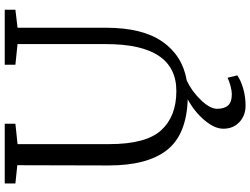

<svg xmlns="http://www.w3.org/2000/svg" viewBox="-143 -655 1056 810"><g transform="rotate(-90 385.0 -250.0)"><path d="M749 -758V-713L673 -704V-331Q673 -177 614 -92.5Q555 -8 450 10Q405 31 368 69.5Q331 108 331 138Q331 168 345 184Q359 200 393 200Q407 200 427.5 194.5Q448 189 462 182L472 223Q451 238 416.5 248Q382 258 344 258Q303 258 275 232Q247 206 247 164Q247 127 283 84.5Q319 42 371 14Q222 9 157 -73.5Q92 -156 92 -320L93 -705L16 -713V-758H268V-713L182 -704V-317Q182 -162 240.5 -98Q299 -34 406 -34Q604 -34 604 -331V-704L517 -713V-758Z"/></g></svg>

Font: Grenzecho Serif
Style: Serif-Regular
Weight: 400
Designer: Dan Reynolds
Foundry: Dan Reynolds
Version: Version 1.001; ttfautohint (v1.1) -l 5 -r 5 -G 72 -x 0 -D la